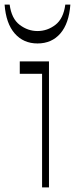

<svg xmlns="http://www.w3.org/2000/svg" viewBox="-70 -815 326 835"><path d="M113 0V-494H16V-548H143V0ZM93 -626Q32 -626 -6 -669.5Q-44 -713 -50 -795H-28Q-20 -734 15.5 -707Q51 -680 93 -680Q136 -680 171 -707Q206 -734 214 -795H236Q230 -713 192.5 -669.5Q155 -626 93 -626Z"/></svg>

Font: Savate ExtraLight
Style: Regular
Weight: 200
Designer: Max Esnée
Foundry: Plomb Type
Version: Version 2.000